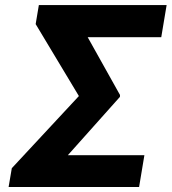

<svg xmlns="http://www.w3.org/2000/svg" viewBox="-20 -745 684 765"><path d="M555.3 -126.6 534.2 0H73L94.1 -126.6ZM643.9 -724.8 622.5 -596.7H188.5L209.4 -724.8ZM458.2 -366.4 457.8 -359 137.3 0H14.3L27 -74.8L294.3 -362.3L122.1 -649L134.8 -724.8H257.8Z"/></svg>

Font: Inter Tight
Style: Italic
Weight: 400
Italic angle: -9.39999°
Designer: Rasmus Andersson
Foundry: rsms
Version: Version 3.002